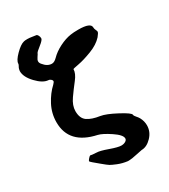

<svg xmlns="http://www.w3.org/2000/svg" viewBox="-203 -809 908 1031"><g transform="rotate(-30 251.0 -293.0)"><path d="M17 -582Q17 -584 17.5 -586Q18 -588 18 -590Q20 -601 25 -608.5Q30 -616 30 -622Q30 -641 62 -673Q94 -705 116 -710Q123 -712 138 -712Q151 -712 168.5 -709Q186 -706 189 -706Q195 -706 200 -697Q205 -688 205 -678Q205 -668 177.5 -646.5Q150 -625 148 -619Q147 -615 137.5 -601.5Q128 -588 128 -579Q128 -569 136 -560Q159 -531 187 -531Q202 -531 219 -548Q243 -573 280.5 -592Q318 -611 352 -616Q370 -619 400 -619Q476 -619 476 -589Q476 -580 480.5 -571Q485 -562 485 -558Q485 -550 469 -531Q442 -501 392.5 -482Q343 -463 307.5 -456.5Q272 -450 272 -448Q272 -422 246 -389Q220 -356 194 -319Q168 -282 168 -247Q168 -202 195 -183.5Q222 -165 271 -158Q303 -153 364.5 -120.5Q426 -88 426 -76Q426 -70 435.5 -59.5Q445 -49 450 -40Q463 -16 463 10Q463 50 433.5 80.5Q404 111 372 111Q368 111 335 118.5Q302 126 285 126H278Q246 122 219 111Q192 100 182 94Q172 88 144 64.5Q116 41 110 36Q97 25 97 22Q97 18 106 8Q115 -2 118 -2H119Q121 0 156 2Q175 2 222.5 19Q270 36 290 36Q305 36 316 29.5Q327 23 327 13Q327 -9 280.5 -40Q234 -71 208 -77Q50 -111 50 -246Q50 -301 75.5 -349.5Q101 -398 136 -430Q147 -441 147 -447Q147 -452 140 -458Q133 -464 126 -464Q93 -466 55 -506Q17 -546 17 -582Z"/></g></svg>

Font: NaniFont Regular
Style: Regular
Weight: 400
Designer: Nanigashitei
Version: Version 1.036